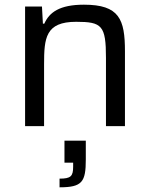

<svg xmlns="http://www.w3.org/2000/svg" viewBox="-20 -538 639 819"><path d="M87 -510V0H168V-263C168 -376 174 -445 305 -445C415 -445 432 -429 432 -291V0H513V-319C513 -456 489 -518 338 -518C234 -518 190 -485 169 -437H163L159 -510ZM234 224V261C331 261 346 238 346 142V62H255V156H292V173C292 214 282 224 234 224Z"/></svg>

Font: Saira UNSAM
Style: Regular
Weight: 400
Designer: Hector Gatti with collaboration of the Omnibus-Type team
Foundry: Omnibus-Type
Version: Version 0.072;PS 000.072;hotconv 1.0.88;makeotf.lib2.5.64775